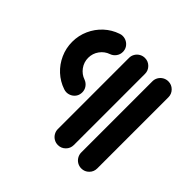

<svg xmlns="http://www.w3.org/2000/svg" viewBox="-132 -663 808 808"><g transform="rotate(45 271.5 -259.5)"><path d="M40 -350Q40 -387.4 55 -420.9Q70 -454.4 96.5 -478.9Q123 -503.3 157 -514.8Q164.1 -517.8 173.3 -517.8Q185.6 -517.8 196.5 -511.9Q207.4 -505.9 214.3 -495.2Q221.1 -484.4 221.1 -470.4Q221.1 -455.2 212.2 -443Q203.3 -430.7 189.6 -425.9Q165.6 -417.8 150.4 -396.9Q135.2 -375.9 135.2 -350Q135.2 -324.1 150.4 -303.1Q165.6 -282.2 189.6 -274.1Q203.3 -268.9 212 -256.9Q220.7 -244.8 220.7 -229.6Q220.7 -215.6 214.1 -204.8Q207.4 -194.1 196.3 -188.1Q185.2 -182.2 173 -182.2Q165.2 -182.2 157 -185.2Q123 -196.7 96.5 -221.1Q70 -245.6 55 -279.1Q40 -312.6 40 -350ZM304.8 0Q291.9 0 280.9 -6.3Q270 -12.6 263.5 -23.7Q257 -34.8 257 -47.8V-471.1Q257 -484.1 263.5 -495Q270 -505.9 280.9 -512.2Q291.9 -518.5 304.8 -518.5Q324.4 -518.5 338.3 -504.6Q352.2 -490.7 352.2 -471.1V-47.8Q352.2 -27.8 338.3 -13.9Q324.4 0 304.8 0ZM444.1 0Q431.1 0 420.2 -6.3Q409.3 -12.6 402.8 -23.7Q396.3 -34.8 396.3 -47.8V-471.1Q396.3 -484.1 402.8 -495Q409.3 -505.9 420.2 -512.2Q431.1 -518.5 444.1 -518.5Q463.7 -518.5 477.6 -504.6Q491.5 -490.7 491.5 -471.1V-47.8Q491.5 -27.8 477.6 -13.9Q463.7 0 444.1 0Z"/></g></svg>

Font: 26F Galaxy Hebrew Extra Bold
Style: Regular
Weight: 800
Designer: C₂₉H₂₅N₃O₅
Version: Version 1.000